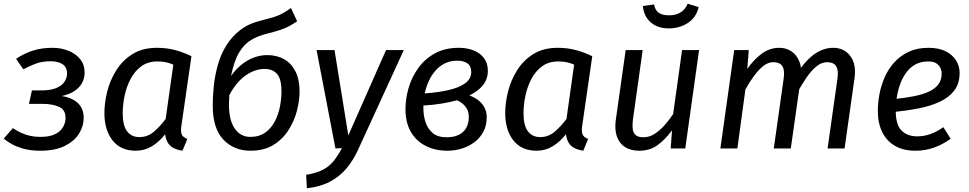

<svg xmlns="http://www.w3.org/2000/svg" viewBox="-24 -795 5190 1028"><path d="M257 -539Q303 -539 342 -523.5Q381 -508 405 -478.5Q429 -449 429 -406Q429 -376 415.5 -351Q402 -326 375 -308Q348 -290 307 -281Q362 -272 393 -243Q424 -214 424 -163Q424 -120 399.5 -80Q375 -40 323.5 -14Q272 12 191 12Q148 12 113 4Q78 -4 49 -18.5Q20 -33 -4 -53L45 -109Q67 -94 90 -83.5Q113 -73 138.5 -67.5Q164 -62 191 -62Q241 -62 270.5 -76.5Q300 -91 313.5 -114.5Q327 -138 327 -164Q327 -208 291 -223.5Q255 -239 202 -239H131L147 -311H198Q247 -311 277 -323.5Q307 -336 321 -357Q335 -378 335 -401Q335 -436 310.5 -451.5Q286 -467 248 -467Q201 -467 167 -454Q133 -441 101 -424L62 -480Q105 -509 152 -524Q199 -539 257 -539Z M816 -539Q867 -539 911.5 -527.5Q956 -516 1001 -494L947 -120Q943 -92 948.5 -76.5Q954 -61 979 -51L953 12Q927 8 907 -1.5Q887 -11 875.5 -29.5Q864 -48 860 -76Q829 -36 789.5 -12Q750 12 703 12Q622 12 578.5 -43.5Q535 -99 535 -190Q535 -244 550 -304.5Q565 -365 598.5 -418.5Q632 -472 685.5 -505.5Q739 -539 816 -539ZM818 -466Q768 -466 732.5 -440Q697 -414 675 -372Q653 -330 643 -281.5Q633 -233 633 -189Q633 -123 656.5 -92Q680 -61 722 -61Q766 -61 799 -89Q832 -117 863 -158L904 -449Q883 -458 863.5 -462Q844 -466 818 -466Z M1407 -500Q1459 -500 1498 -477.5Q1537 -455 1558.5 -411.5Q1580 -368 1580 -305Q1580 -257 1566 -202.5Q1552 -148 1521 -99Q1490 -50 1440 -19Q1390 12 1317 12Q1229 12 1172 -47.5Q1115 -107 1115 -231Q1115 -282 1121 -337.5Q1127 -393 1142.5 -448Q1158 -503 1187 -550.5Q1216 -598 1261.5 -633.5Q1307 -669 1374 -685Q1413 -695 1438.5 -702.5Q1464 -710 1485.5 -721.5Q1507 -733 1534 -752L1567 -681Q1546 -667 1525 -655.5Q1504 -644 1475.5 -634.5Q1447 -625 1403 -614Q1358 -603 1320.5 -581Q1283 -559 1256 -513.5Q1229 -468 1213 -388Q1235 -420 1265 -445.5Q1295 -471 1331.5 -485.5Q1368 -500 1407 -500ZM1316 -62Q1364 -62 1396.5 -85.5Q1429 -109 1448 -146Q1467 -183 1475 -225Q1483 -267 1483 -305Q1483 -373 1459 -399.5Q1435 -426 1392 -426Q1358 -426 1323.5 -410Q1289 -394 1258.5 -363Q1228 -332 1204 -286Q1203 -270 1202.5 -257Q1202 -244 1202 -233Q1202 -151 1233 -106.5Q1264 -62 1316 -62Z M2043 -527H2138L1894 5Q1869 61 1832.5 105Q1796 149 1744 177Q1692 205 1619 213L1615 141Q1669 132 1703.5 114.5Q1738 97 1761.5 68Q1785 39 1807 -2L1772 0L1671 -527H1767L1841 -70Z M2433 -539Q2478 -539 2513 -524.5Q2548 -510 2568 -483Q2588 -456 2588 -416Q2588 -373 2563 -340.5Q2538 -308 2489 -284Q2517 -274 2538 -257.5Q2559 -241 2570.5 -218Q2582 -195 2582 -168Q2582 -123 2564 -89.5Q2546 -56 2516 -33.5Q2486 -11 2448.5 0.5Q2411 12 2371 12Q2307 12 2256 -13.5Q2205 -39 2176 -88.5Q2147 -138 2147 -211Q2147 -266 2163.5 -323.5Q2180 -381 2215 -430Q2250 -479 2304 -509Q2358 -539 2433 -539ZM2423 -258Q2386 -248 2341 -240.5Q2296 -233 2243 -230Q2243 -225 2243 -221.5Q2243 -218 2243 -213Q2243 -177 2254 -142Q2265 -107 2292 -83.5Q2319 -60 2367 -60Q2406 -60 2432.5 -73Q2459 -86 2472.5 -110.5Q2486 -135 2486 -169Q2486 -193 2477 -210Q2468 -227 2454 -239Q2440 -251 2423 -258ZM2424 -470Q2388 -470 2359.5 -456.5Q2331 -443 2309 -418.5Q2287 -394 2272.5 -362.5Q2258 -331 2250 -295Q2323 -300 2379 -313Q2435 -326 2467 -349.5Q2499 -373 2499 -410Q2499 -441 2479 -455.5Q2459 -470 2424 -470Z M2962 -539Q3013 -539 3057.5 -527.5Q3102 -516 3147 -494L3093 -120Q3089 -92 3094.5 -76.5Q3100 -61 3125 -51L3099 12Q3073 8 3053 -1.5Q3033 -11 3021.5 -29.5Q3010 -48 3006 -76Q2975 -36 2935.5 -12Q2896 12 2849 12Q2768 12 2724.5 -43.5Q2681 -99 2681 -190Q2681 -244 2696 -304.5Q2711 -365 2744.5 -418.5Q2778 -472 2831.5 -505.5Q2885 -539 2962 -539ZM2964 -466Q2914 -466 2878.5 -440Q2843 -414 2821 -372Q2799 -330 2789 -281.5Q2779 -233 2779 -189Q2779 -123 2802.5 -92Q2826 -61 2868 -61Q2912 -61 2945 -89Q2978 -117 3009 -158L3050 -449Q3029 -458 3009.5 -462Q2990 -466 2964 -466Z M3400 12Q3330 12 3296.5 -31.5Q3263 -75 3273 -152L3326 -527H3417L3365 -156Q3358 -102 3371.5 -81Q3385 -60 3420 -60Q3453 -60 3481.5 -78.5Q3510 -97 3535 -125.5Q3560 -154 3580 -184L3628 -527H3719L3645 0H3567L3574 -97Q3537 -47 3496 -17.5Q3455 12 3400 12ZM3556 -643Q3516 -643 3486 -658Q3456 -673 3438.5 -700Q3421 -727 3418 -763L3478 -771Q3484 -739 3504 -726Q3524 -713 3558 -713Q3594 -713 3619 -728Q3644 -743 3658 -775L3717 -757Q3704 -702 3659.5 -672.5Q3615 -643 3556 -643Z M4149 -539Q4185 -539 4213.5 -520Q4242 -501 4256.5 -464Q4271 -427 4263 -372L4210 0H4119L4171 -368Q4177 -408 4170.5 -428Q4164 -448 4149.5 -455Q4135 -462 4116 -462Q4088 -462 4062 -441Q4036 -420 4012 -387Q3988 -354 3967 -316L3924 0H3833L3907 -527H3985L3977 -426Q4013 -477 4055 -508Q4097 -539 4149 -539ZM4437 -539Q4496 -539 4529 -494.5Q4562 -450 4551 -375L4498 0H4407L4459 -368Q4465 -408 4458.5 -428Q4452 -448 4437.5 -455Q4423 -462 4404 -462Q4374 -462 4346 -438.5Q4318 -415 4293 -378Q4268 -341 4246 -301L4252 -415Q4280 -455 4309 -482.5Q4338 -510 4370 -524.5Q4402 -539 4437 -539Z M4947 -539Q5003 -539 5040 -520Q5077 -501 5095.5 -470.5Q5114 -440 5114 -405Q5114 -348 5085.5 -310.5Q5057 -273 5007.5 -250Q4958 -227 4893.5 -214.5Q4829 -202 4758 -195L4767 -265Q4826 -271 4872.5 -280.5Q4919 -290 4951.5 -305.5Q4984 -321 5001 -344.5Q5018 -368 5018 -402Q5018 -415 5012 -429.5Q5006 -444 4990.5 -455Q4975 -466 4946 -466Q4905 -466 4875.5 -449Q4846 -432 4826 -403.5Q4806 -375 4794 -340Q4782 -305 4777 -269.5Q4772 -234 4772 -202Q4772 -126 4803.5 -95.5Q4835 -65 4886 -65Q4923 -65 4957 -77Q4991 -89 5027 -114L5066 -52Q5023 -21 4976.5 -4.5Q4930 12 4877 12Q4813 12 4768 -14Q4723 -40 4699.5 -88Q4676 -136 4676 -202Q4676 -245 4685 -292Q4694 -339 4713.5 -383Q4733 -427 4765 -462Q4797 -497 4842 -518Q4887 -539 4947 -539Z"/></svg>

Font: Fira Sans Variable
Style: Italic
Weight: 397
Italic angle: -8°
Designer: Carrois Corporate & Edenspiekermann AG
Foundry: Carrois Corporate GbR & Edenspiekermann AG
Version: Version 4.202